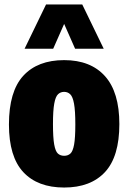

<svg xmlns="http://www.w3.org/2000/svg" viewBox="-20 -828 574 859"><path d="M267 11Q148.5 11 84.2 -58Q20 -127 20 -271Q20 -419 84.2 -489Q148.5 -559 267 -559Q385.5 -559 449.8 -487.2Q514 -415.5 514 -273Q514 -127.5 449.8 -58.2Q385.5 11 267 11ZM267 -131Q284 -131 295 -141Q306 -151 311.5 -181Q317 -211 317 -271Q317 -333 311.2 -364.2Q305.5 -395.5 294.2 -406.2Q283 -417 267 -417Q251 -417 239.8 -406.5Q228.5 -396 222.8 -365Q217 -334 217 -273Q217 -212 222.5 -181.5Q228 -151 239 -141Q250 -131 267 -131ZM90 -610 186 -808H348L444 -610H316L267 -721L218 -610Z"/></svg>

Font: Encode Sans Cnd Black
Style: Regular
Weight: 900
Width: 3
Designer: Multiple Designers
Foundry: Impallari Type
Version: Version 3.002; ttfautohint (v1.8.3) -l 8 -r 50 -G 200 -x 14 